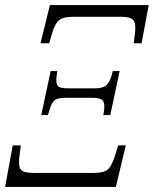

<svg xmlns="http://www.w3.org/2000/svg" viewBox="-39 -734 604 754"><path d="M120 -564 157 -714H545L517 -564H486L490 -594Q496 -637 486.5 -652.5Q477 -668 438 -668H246Q206 -668 190 -652Q174 -636 163 -594L154 -564ZM123 -282 160 -455H186L183 -433Q180 -409 187 -398Q194 -387 228 -387H331Q364 -387 377 -398Q390 -409 398 -433L404 -455H431L394 -282H367L370 -304Q373 -329 364.5 -339.5Q356 -350 323 -350H220Q186 -350 174.5 -339.5Q163 -329 156 -304L149 -282ZM-19 0 11 -163H43L38 -127Q32 -83 42 -69Q52 -55 91 -55H330Q370 -55 385.5 -69.5Q401 -84 414 -127L425 -163H455L416 0Z"/></svg>

Font: Noto Serif ExtraCondensed Light
Style: Italic
Weight: 300
Width: 2
Italic angle: -12°
Designer: Monotype Design Team
Foundry: Monotype Imaging Inc.
Version: Version 2.014; ttfautohint (v1.8.4.7-5d5b)